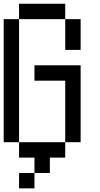

<svg xmlns="http://www.w3.org/2000/svg" viewBox="-20 -937 540 1040"><path d="M0 -166.7V-833.3H83.3V-166.7ZM166.7 -83.3H83.3V-166.7H333.3V-83.3H250V0H166.7ZM166.7 0V83.3H83.3V0ZM166.7 -500V-583.3H416.7V-166.7H333.3V-500ZM333.3 -833.3H416.7V-666.7H333.3ZM333.3 -916.7V-833.3H83.3V-916.7Z"/></svg>

Font: GalmuriMono11 Regular
Style: Regular
Weight: 400
Designer: Lee Minseo (quiple)
Version: Version 2.399;hotconv 1.1.1;makeotfexe 2.6.0 DEVELOPMENT